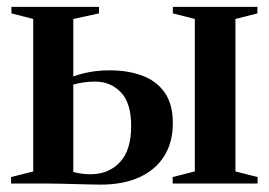

<svg xmlns="http://www.w3.org/2000/svg" viewBox="-20 -522 764 546"><path d="M471 0V-18.5L534 -34.5V-468L471.5 -484V-502.5H712V-484L649.5 -468V-34.5L712.5 -18.5V0ZM11.5 0V-18.5L74.5 -34.5V-468L12.5 -484V-502.5H261.5V-484L188.5 -468V-304.5Q201.5 -309.5 216.5 -313.2Q231.5 -317 250.2 -319.5Q269 -322 292 -322Q343.5 -322 384.2 -307Q425 -292 448.2 -259Q471.5 -226 471.5 -172Q471.5 -117.5 447.2 -78.5Q423 -39.5 377 -18.2Q331 3 266 3Q253.5 3 234.5 2.5Q215.5 2 194.8 1.5Q174 1 154.2 0.5Q134.5 0 120 0ZM237.5 -26.5Q289 -26.5 321 -60.8Q353 -95 353 -163.5Q353 -229 323.8 -259.5Q294.5 -290 250.5 -290Q233.5 -290 216.8 -287.5Q200 -285 188.5 -281.5V-33Q197 -30.5 210 -28.5Q223 -26.5 237.5 -26.5Z"/></svg>

Font: Merriweather 144pt SemiBold
Style: Regular
Weight: 600
Version: Version 2.100